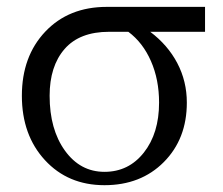

<svg xmlns="http://www.w3.org/2000/svg" viewBox="-20 -526 653 561"><path d="M444.8 -226.1Q444.8 -293.5 421.1 -347.4Q397.5 -401.4 355 -433.1H298.8Q212.4 -433.1 168.7 -382.8Q125 -332.5 125 -246.1Q125 -147.9 169.7 -85.9Q214.4 -23.9 285.2 -23.9Q356 -23.9 400.4 -80.3Q444.8 -136.7 444.8 -226.1ZM43.9 -246.1Q43.9 -361.3 112.3 -433.6Q180.7 -505.9 292 -505.9H579.1V-433.1H418.9Q470.2 -394.5 498 -341.6Q525.9 -288.6 525.9 -226.1Q525.9 -120.1 458.7 -52.5Q391.6 15.1 285.2 15.1Q178.7 15.1 111.3 -58.1Q43.9 -131.3 43.9 -246.1Z"/></svg>

Font: LT Superior Serif
Style: Regular
Weight: 400
Designer: Daniel Lyons
Foundry: LyonsType
Version: Version 2.120;FEAKit 1.0